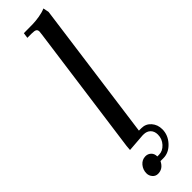

<svg xmlns="http://www.w3.org/2000/svg" viewBox="-316 -732 896 896"><g transform="rotate(-45 131.5 -284.0)"><path d="M43 138.2Q43 114.3 58.3 96.2Q73.7 78.1 96.2 78.1Q112.3 78.1 123.5 88.9Q134.8 99.6 134.8 118.2H146Q170.4 118.2 189.7 97.2Q209 76.2 209 47.9Q209 25.9 196 12.9Q183.1 0 161.1 0H154.8L65.9 6.8L67.9 -18.1L155.8 -662.1Q158.2 -681.6 158.2 -683.1Q158.2 -693.4 151.4 -697.8Q144.5 -702.1 127 -702.1H97.2L101.1 -729Q141.6 -729 160.6 -729.5Q179.7 -730 204.1 -733.9Q228.5 -737.8 247.1 -746.1L252.9 -717.8L159.2 -27.8H175.8Q204.1 -27.8 222.7 -6.6Q241.2 14.6 241.2 44.9Q241.2 83.5 213.1 113.8Q185.1 144 148.9 144H129.9Q113.3 178.2 80.1 178.2Q64 178.2 53.5 166Q43 153.8 43 138.2Z"/></g></svg>

Font: Dihjauti S
Style: Bold Italic
Weight: 700
Italic angle: -9°
Designer: T. Christopher White
Version: Version 3.0.0